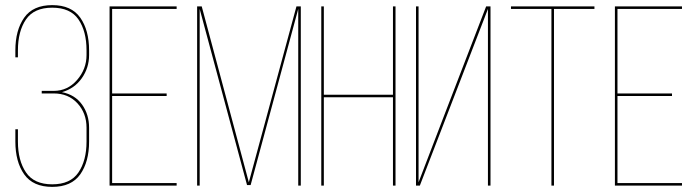

<svg xmlns="http://www.w3.org/2000/svg" viewBox="-20 -725 2724 750"><path d="M328 -528V-510Q328 -460 299.5 -419.5Q271 -379 222 -365Q273 -355 300.5 -316.5Q328 -278 328 -226V-172Q328 -93 293.5 -44Q259 5 184 5Q109 5 74.5 -44Q40 -93 40 -172V-220H50V-172Q50 -98 81.5 -51.5Q113 -5 184 -5Q255 -5 286.5 -51.5Q318 -98 318 -172V-226Q318 -283 282.5 -321.5Q247 -360 190 -360H143V-370H190Q244 -370 281 -412.5Q318 -455 318 -510V-528Q318 -603 286.5 -649Q255 -695 184 -695Q113 -695 81.5 -649Q50 -603 50 -528V-501H40V-528Q40 -607 74.5 -656Q109 -705 184 -705Q259 -705 293.5 -656Q328 -607 328 -528Z M418 -360H631V-350H418V-10H670V0H408V-700H670V-690H418Z M1145 -690 959 -2H945L760 -690V0H750V-700H768L952 -13L1138 -700H1155V0H1145Z M1515 -345H1245V0H1235V-700H1245V-355H1515V-700H1525V0H1515Z M1886 -690 1620 0H1605V-700H1615V-13L1720 -287L1879 -700H1896V0H1886Z M2144 0H2134V-690H1976V-700H2302V-690H2144Z M2392 -360H2605V-350H2392V-10H2644V0H2382V-700H2644V-690H2392Z"/></svg>

Font: Bebas Neue Thin
Style: Regular
Weight: 200
Designer: Ryoichi Tsunekawa
Foundry: Ryoichi Tsunekawa
Version: Version 1.003;PS 001.003;hotconv 1.0.70;makeotf.lib2.5.58329